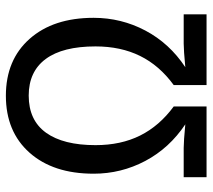

<svg xmlns="http://www.w3.org/2000/svg" viewBox="-54 -654 709 640"><g transform="rotate(-90 300.0 -334.5)"><path d="M300.3 -668.9Q419.9 -668.9 490 -589.8Q560.1 -510.7 560.1 -376.5Q560.1 -284.2 517.6 -203.9Q475.1 -123.5 395.5 -70.8Q452.6 -76.2 474.1 -76.2H571.8V0H335.9V-109.4Q401.4 -157.2 433.1 -221.7Q464.8 -286.1 464.8 -370.1Q464.8 -479.5 422.9 -536.1Q380.9 -592.8 300.8 -592.8Q218.8 -592.8 177.2 -535.2Q135.7 -477.5 135.7 -370.1Q135.7 -285.6 167.7 -221.4Q199.7 -157.2 264.6 -109.4V0H28.8V-76.2H126.5Q147.9 -76.2 205.1 -70.8Q125.5 -124 83 -204.3Q40.5 -284.7 40.5 -376.5Q40.5 -511.2 110.6 -590.1Q180.7 -668.9 300.3 -668.9Z"/></g></svg>

Font: Cousine
Style: Regular
Weight: 400
Monospace: yes
Designer: Steve Matteson
Foundry: Monotype Imaging Inc.
Version: Version 1.21